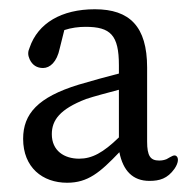

<svg xmlns="http://www.w3.org/2000/svg" viewBox="-20 -839 413 415"><path d="M303 -448C325 -448 342 -453 357 -474C366 -487 366 -497 362 -501C357 -506 351 -501 340 -495C335 -493 330 -492 324 -492C305 -492 298 -502 298 -533V-693C298 -782 260 -819 185 -819C113 -819 62 -789 44 -736C40 -727 40 -720 44 -711C50 -698 60 -692 73 -692C88 -692 103 -705 109 -734L119 -774C134 -779 150 -781 165 -781C219 -781 237 -763 237 -698V-680C210 -673 180 -665 150 -656C62 -629 30 -593 30 -539C30 -477 72 -444 125 -444C170 -444 196 -466 238 -510C246 -470 267 -448 303 -448ZM92 -549C92 -579 109 -603 166 -625C184 -631 211 -638 237 -645V-542C203 -509 179 -496 151 -496C119 -496 92 -513 92 -549Z"/></svg>

Font: 寒蝉锦书宋 Text
Style: Regular
Weight: 400
Designer: 寒蝉锦书宋{Warren} 思源宋体{Ryoko NISHIZUKA 西塚涼子 (kana & ideographs); Frank Grießhammer (Latin, Greek & Cyrillic); Wenlong ZHANG 
Foundry: Adobe & ChillType
Version: Version 2.000;Glyphs 3.1.1 (3135)